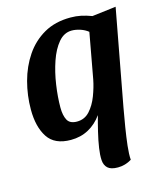

<svg xmlns="http://www.w3.org/2000/svg" viewBox="-110 -611 753 892"><g transform="rotate(-15 266.5 -165.0)"><path d="M169 20Q91 20 58 -30.5Q25 -81 25 -164Q25 -232 42.5 -297.5Q60 -363 95.5 -415.5Q131 -468 185 -499Q239 -530 313 -530Q340 -530 363.5 -525Q387 -520 414 -510L529 -524L443 -62Q435 -18 427.5 28Q420 74 415.5 114Q411 154 413 181Q382 200 347 200Q313 200 298 186Q283 172 281.5 147.5Q280 123 285 90Q290 56 300 14.5Q310 -27 319 -59Q292 -21 254 -0.5Q216 20 169 20ZM218 -55Q255 -55 279.5 -82Q304 -109 319 -148.5Q334 -188 341 -224L381 -443Q365 -456 343.5 -463Q322 -470 303 -470Q266 -470 239 -438Q212 -406 194.5 -355Q177 -304 168.5 -246Q160 -188 160 -138Q160 -100 172 -77.5Q184 -55 218 -55Z"/></g></svg>

Font: Sansita Swashed Medium
Style: Regular
Weight: 500
Designer: Pablo Cosgaya
Foundry: Omnibus-Type
Version: Version 1.003; ttfautohint (v1.8.3)